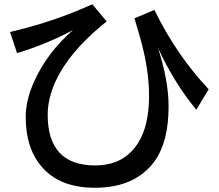

<svg xmlns="http://www.w3.org/2000/svg" viewBox="-20 -821 1039 912"><path d="M27.8 -668.9Q234.9 -717.3 418.5 -800.8L486.8 -719.2Q339.4 -602.1 269 -482.4Q206.5 -375.5 206.5 -276.4Q206.5 -35.2 432.1 -35.2Q569.8 -35.2 637.2 -144Q688 -225.6 688 -366.2Q688 -465.8 661.6 -579.6Q648.9 -635.7 618.7 -733.9L713.4 -773.9Q816.9 -561 971.2 -397L912.6 -299.8Q809.1 -423.8 730 -594.2Q780.8 -438.5 780.8 -315.9Q780.8 -147.9 714.4 -55.7Q623.5 70.8 430.2 70.8Q264.2 70.8 179.2 -27.8Q102.1 -116.2 102.1 -265.1Q102.1 -347.7 145 -439.9Q205.6 -572.3 326.7 -678.2Q203.6 -611.8 61 -568.8Z"/></svg>

Font: UDEV Gothic 35
Style: Bold
Weight: 700
Version: v2.1.0; ttfautohint (v1.8.4.7-5d5b-dirty) -l 6 -r 45 -G 200 